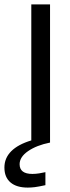

<svg xmlns="http://www.w3.org/2000/svg" viewBox="-69 -647 319 871"><path d="M158 0H157Q97 12 58.5 38.5Q20 65 20 98Q20 120 34.5 131Q49 142 78 142Q92 142 108.5 139.5Q125 137 137 134V193Q105 200 88.5 202Q72 204 57 204Q6 204 -21.5 180.5Q-49 157 -49 113Q-49 70 -18 39Q13 8 73 -10V-627H158Z"/></svg>

Font: Blinker
Style: Regular
Weight: 400
Designer: Juergen Huber
Foundry: supertype
Version: Version 1.017;hotconv 1.0.117;makeotfexe 2.5.65602